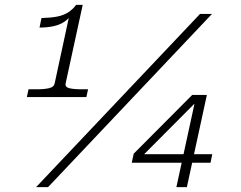

<svg xmlns="http://www.w3.org/2000/svg" viewBox="-20 -767 986 787"><path d="M249 -425Q246 -410 264 -405.5Q282 -401 314 -401H341L334 -369H90L97 -401H132Q161 -401 181 -405.5Q201 -410 204 -425L265 -708Q271 -711 273.5 -713Q276 -715 276.5 -715Q277 -715 275 -711Q264 -692 245.5 -679Q227 -666 201 -660Q175 -654 142 -654L150 -693Q188 -694 214 -699Q240 -704 259 -716Q278 -728 292 -747H319ZM800 -710H849L177 0H128ZM520 -100 528 -137 768 -378H800L793 -358L542 -106L553 -135H850L843 -100ZM746 0H703L782 -364L788 -378H828Z"/></svg>

Font: Roboto Serif Thin
Style: Italic
Weight: 250
Italic angle: -10°
Version: Version 1.007